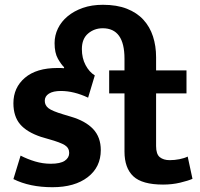

<svg xmlns="http://www.w3.org/2000/svg" viewBox="-20 -771 836 802"><path d="M632 -477H759V-381H632V-161Q632 -127 647.5 -114.5Q663 -102 689 -102Q709 -102 729.5 -106Q750 -110 764 -117L784 -24Q766 -16 732.5 -8Q699 0 661 0Q574 0 537 -34.5Q500 -69 500 -138V-381H436V-477H500V-526Q500 -653 409 -653Q374 -653 348 -631Q322 -609 322 -566Q322 -528 337.5 -499Q353 -470 376 -456L348 -363Q289 -391 234 -391Q202 -391 184.5 -380Q167 -369 167 -350Q167 -331 182.5 -319Q198 -307 245 -293L275 -284Q337 -266 369 -232Q401 -198 401 -144Q401 -73 346.5 -31Q292 11 199 11Q104 11 36 -23L66 -121Q95 -106 127 -96.5Q159 -87 192 -87Q232 -87 250.5 -99.5Q269 -112 269 -132Q269 -153 251 -164.5Q233 -176 183 -190L152 -199Q92 -219 64 -252Q36 -285 36 -340Q36 -405 84 -446Q132 -487 220 -487Q226 -487 233.5 -487Q241 -487 247 -486L248 -490Q236 -501 222 -525.5Q208 -550 208 -591Q208 -623 222 -652Q236 -681 262.5 -703Q289 -725 326 -738Q363 -751 410 -751Q468 -751 510 -734.5Q552 -718 579 -688.5Q606 -659 619 -619Q632 -579 632 -532Z"/></svg>

Font: Mukta Mahee
Style: Bold
Weight: 700
Designer: Shuchita Grover, Noopur Datye, Girish Dalvi, Yashodeep Gholap
Foundry: Ek Type
Version: Version 2.538;PS 1.000;hotconv 16.6.51;makeotf.lib2.5.65220;